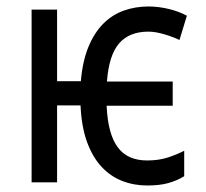

<svg xmlns="http://www.w3.org/2000/svg" viewBox="-20 -566 640 596"><path d="M437 9.8Q395.5 9.8 359.1 -4.4Q322.8 -18.6 294.9 -48.6Q267.1 -78.6 250 -125.7Q232.9 -172.9 230 -238.8H157.2V0H78.1V-536.1H157.2V-314H231Q236.3 -376.5 254.6 -420.7Q272.9 -464.8 300.8 -492.7Q328.6 -520.5 364.5 -533.2Q400.4 -545.9 440.9 -545.9Q457.5 -545.9 474.1 -543.7Q490.7 -541.5 506.3 -537.6Q522 -533.7 535.9 -528.3Q549.8 -522.9 560.1 -517.1L537.1 -441.9Q526.9 -446.8 514.6 -451.4Q502.4 -456.1 489.7 -459.7Q477.1 -463.4 464.6 -465.6Q452.1 -467.8 440.9 -467.8Q380.9 -467.8 349.4 -430.9Q317.9 -394 312 -313H516.1V-237.8H311Q313 -192.9 321.8 -160.6Q330.6 -128.4 346.2 -107.9Q361.8 -87.4 384.5 -77.6Q407.2 -67.9 437 -67.9Q472.2 -67.9 500.2 -76.9Q528.3 -85.9 551.8 -98.1V-19Q528.8 -4.9 502 2.4Q475.1 9.8 437 9.8Z"/></svg>

Font: Noto Mono
Style: Regular
Weight: 400
Designer: Monotype Design Team
Foundry: Monotype Imaging Inc.
Version: Version 1.00